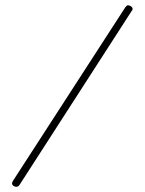

<svg xmlns="http://www.w3.org/2000/svg" viewBox="-20 -720 558 740"><path d="M55 -7Q47 4 35 -2Q21 -9 30 -23L463 -692Q468 -699 472.5 -699.5Q477 -700 483 -697Q497 -688 487 -677Z"/></svg>

Font: Nixie One
Style: Regular
Weight: 400
Designer: Jovanny Lemonad
Foundry: Jovanny Lemonad
Version: Version 1.000 2011 initial release